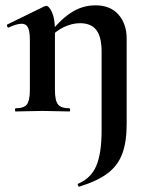

<svg xmlns="http://www.w3.org/2000/svg" viewBox="-20 -418 549 720"><path d="M277 282Q275 283 272.5 277.5Q270 272 273 271Q322 250 341.5 203Q361 156 361 71V-225Q361 -279 341.5 -305Q322 -331 280 -331Q250 -331 218.5 -316Q187 -301 168 -275L163 -287Q198 -337 242 -367.5Q286 -398 338 -398Q394 -398 424.5 -363Q455 -328 455 -273V48Q455 114 438.5 158.5Q422 203 383.5 232Q345 261 277 282ZM39 0Q36 0 36 -6Q36 -12 39 -12Q70 -12 81 -26.5Q92 -41 92 -81V-269Q92 -300 85 -314.5Q78 -329 61 -329Q52 -329 40 -325.5Q28 -322 13 -315Q9 -313 7 -319Q5 -325 7 -326L146 -394Q152 -396 153 -396Q164 -396 175 -372Q186 -348 186 -303V-81Q186 -41 197.5 -26.5Q209 -12 240 -12Q243 -12 243 -6Q243 0 240 0Q220 0 194 -1Q168 -2 139 -2Q111 -2 85 -1Q59 0 39 0Z"/></svg>

Font: Cormorant Light
Style: Bold
Weight: 700
Version: Version 4.000